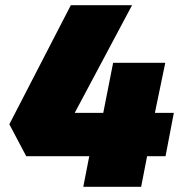

<svg xmlns="http://www.w3.org/2000/svg" viewBox="-20 -720 711 740"><path d="M618 -118H547L524 0H301L324 -118H81L16 -241L253 -700H489L268 -285H378L416 -478H617L577 -285H650Z"/></svg>

Font: REM Black
Style: Italic
Weight: 900
Italic angle: -11°
Designer: Octavio Pardo
Foundry: Ashler Design
Version: Version 1.005;gftools[0.9.28]